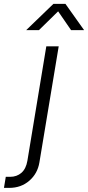

<svg xmlns="http://www.w3.org/2000/svg" viewBox="-129 -751 447 976"><path d="M106.4 -515.6H169.4L71.3 74.7Q62 131.3 20 167.7Q-22 204.1 -82 204.1H-108.9L-99.6 147.9H-78.1Q-43.5 147.9 -20 127.4Q3.4 106.9 10.3 65.9ZM68.8 -597.7H3.9L4.4 -598.1L142.6 -731.4H203.6L298.3 -598.1L297.9 -597.7H232.4L166.5 -693.4Z"/></svg>

Font: Inter Display Light
Style: Italic
Weight: 300
Italic angle: -9.39999°
Designer: Rasmus Andersson
Foundry: rsms
Version: Version 4.000;git-a52131595